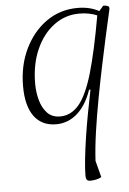

<svg xmlns="http://www.w3.org/2000/svg" viewBox="-52 -501 538 798"><g transform="rotate(-5 217.0 -102.0)"><path d="M293 258Q282 258 278 252.5Q274 247 274 236Q274 208 278.5 166Q283 124 290.5 74.5Q298 25 307.5 -25Q317 -75 326 -119H320Q298 -55 259.5 -21.5Q221 12 172 12Q112 12 80 -31.5Q48 -75 48 -157Q48 -244 81.5 -313Q115 -382 172 -422Q229 -462 302 -462Q353 -462 391 -441L409 -462Q419 -462 426.5 -459.5Q434 -457 434 -449Q434 -446 426.5 -414Q419 -382 407.5 -329.5Q396 -277 382.5 -212.5Q369 -148 356 -78.5Q343 -9 333.5 57Q324 123 321 178L339 247Q329 253 316 255.5Q303 258 293 258ZM99 -163Q99 -128 108 -95Q117 -62 137 -40.5Q157 -19 191 -19Q237 -19 270 -58.5Q303 -98 329 -187Q355 -276 381 -424Q367 -430 348.5 -434Q330 -438 307 -438Q248 -438 201 -403Q154 -368 126.5 -306Q99 -244 99 -163Z"/></g></svg>

Font: Petrona ExtraLight
Style: Italic
Weight: 200
Italic angle: -9°
Designer: Ringo R. Seeber
Foundry: Ringo R. Seeber
Version: Version 2.001; ttfautohint (v1.8.3)